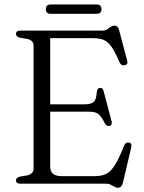

<svg xmlns="http://www.w3.org/2000/svg" viewBox="-20 -840 658 878"><path d="M179 -363H367Q397.5 -363 409.2 -374.8Q421 -386.5 422.5 -418.5Q423.5 -427 426.8 -432.2Q430 -437.5 436 -438Q450 -440 454 -422.5L490 -286.5Q492.5 -277.5 490 -271.8Q487.5 -266 480.5 -264Q474 -262.5 468.8 -265.8Q463.5 -269 459.5 -276Q449 -297 439.5 -308.8Q430 -320.5 417.5 -325Q405 -329.5 386 -329.5H179ZM53 -685Q53 -692 58 -696Q63 -700 73 -700H449Q461 -700 469.8 -705.8Q478.5 -711.5 486 -717Q493.5 -722.5 502.5 -722.5Q512 -722.5 517 -717.5Q522 -712.5 525 -701L561.5 -563Q564.5 -554 561 -548.5Q557.5 -543 550 -541.5Q543 -540 536.5 -543.5Q530 -547 526 -556.5Q511 -592.5 497.8 -614.2Q484.5 -636 471 -647Q457.5 -658 441.2 -661.8Q425 -665.5 404 -665.5H209.5V-77.5Q209.5 -56 222.5 -45.2Q235.5 -34.5 263.5 -34.5H414.5Q444 -34.5 465 -44.5Q486 -54.5 505.2 -84.8Q524.5 -115 548 -175Q551.5 -183 556.8 -186.2Q562 -189.5 568.5 -188.5Q576 -187.5 579.2 -181.5Q582.5 -175.5 580 -165L542 -4Q539 7.5 533.5 13Q528 18.5 518.5 18.5Q510.5 18.5 502.8 13.8Q495 9 486.2 4.5Q477.5 0 465.5 0H73Q63 0 58 -4Q53 -8 53 -15Q53 -27.5 71 -32.5L104.5 -38Q118.5 -41 126 -48.8Q133.5 -56.5 133.5 -70V-630Q133.5 -644 126 -651.5Q118.5 -659 104.5 -662L71 -667.5Q53 -672.5 53 -685ZM189.5 -798Q189.5 -808.5 195 -814Q200.5 -819.5 210.5 -819.5H423.5Q433.5 -819.5 438.8 -814Q444 -808.5 444 -798Q444 -788 438.8 -782.5Q433.5 -777 423.5 -777H210.5Q200.5 -777 195 -782.5Q189.5 -788 189.5 -798Z"/></svg>

Font: Fraunces 48pt Soft Wonky Light
Style: Regular
Weight: 300
Version: Version 1.000;[b76b70a41]